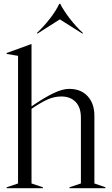

<svg xmlns="http://www.w3.org/2000/svg" viewBox="-20 -991 590 1011"><path d="M15 -5 75 -25V-697L15 -707V-712L145 -759H146V-431Q213 -477 261 -500Q309 -523 344 -523Q406 -523 441.5 -484.5Q477 -446 477 -381V-25L535 -5V0H346V-5L406 -25V-371Q406 -426 378 -454.5Q350 -483 303 -483Q266 -483 231 -467.5Q196 -452 146 -418V-25L206 -5V0H15ZM177 -814 174 -817Q213 -854 244.5 -895Q276 -936 292 -971H297Q316 -934 348 -892.5Q380 -851 417 -817L414 -814L295 -889Z"/></svg>

Font: Nyght Serif Light
Style: Regular
Weight: 300
Designer: Maksym Kobuzan
Version: Version 0.410